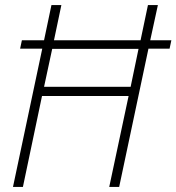

<svg xmlns="http://www.w3.org/2000/svg" viewBox="-20 -734 693 754"><path d="M31 0H70L145 -357H485L409 0H448L563 -543H646L653 -576H570L600 -714H561L532 -576H192L221 -714H182L153 -576H66L59 -543H146ZM153 -393 185 -542H524L493 -393Z"/></svg>

Font: Noto Sans SemiCondensed ExtraLight
Style: Italic
Weight: 200
Width: 4
Italic angle: -12°
Designer: Monotype Design Team
Foundry: Monotype Imaging Inc.
Version: Version 2.013